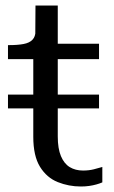

<svg xmlns="http://www.w3.org/2000/svg" viewBox="-20 -668 413 698"><path d="M9 -274V-324H340V-274ZM9 -453V-504H13Q44 -504 65.5 -508Q87 -512 98 -523.5Q109 -535 109 -555L172 -509H340V-453ZM190 -172Q190 -128 201.5 -100.5Q213 -73 233.5 -60.5Q254 -48 282 -48Q303 -48 321 -52.5Q339 -57 352 -61V-5Q343 -1 330.5 2.5Q318 6 304 8Q290 10 274 10Q230 10 190 -6Q150 -22 125.5 -61.5Q101 -101 101 -171V-494L108 -501L109 -648H190Z"/></svg>

Font: Roboto Serif 28pt
Style: Regular
Weight: 400
Designer: Greg Gazdowicz
Foundry: Commercial Type
Version: Version 1.008